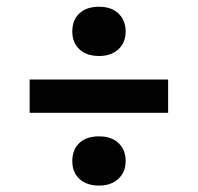

<svg xmlns="http://www.w3.org/2000/svg" viewBox="-20 -672 601 583"><path d="M280.5 -502Q243.5 -502 221.5 -522Q199.5 -542 199.5 -576.5Q199.5 -611 221 -631.2Q242.5 -651.5 280.5 -651.5Q318.5 -651.5 340 -630.8Q361.5 -610 361.5 -576.5Q361.5 -542.5 339.5 -522.2Q317.5 -502 280.5 -502ZM70 -329.5V-430.5H490.5V-329.5ZM280.5 -108.5Q243.5 -108.5 221.5 -128.5Q199.5 -148.5 199.5 -183Q199.5 -217.5 221 -237.8Q242.5 -258 280.5 -258Q318.5 -258 340 -237.5Q361.5 -217 361.5 -183Q361.5 -149.5 339.5 -129Q317.5 -108.5 280.5 -108.5Z"/></svg>

Font: Encode Sans Semi Expanded SemiBold
Style: Regular
Weight: 600
Width: 6
Designer: Multiple Designers
Foundry: Impallari Type
Version: Version 3.000; ttfautohint (v1.8.3) -l 8 -r 50 -G 200 -x 14 